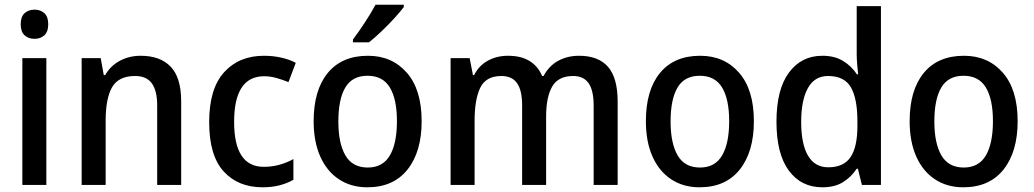

<svg xmlns="http://www.w3.org/2000/svg" viewBox="-20 -786 4393 816"><path d="M127 -745Q152 -745 168.5 -730Q185 -715 185 -683Q185 -651 168.5 -636Q152 -621 127 -621Q101 -621 84.5 -636Q68 -651 68 -683Q68 -715 84.5 -730Q101 -745 127 -745ZM177 -539V0H75V-539Z M578 -549Q661 -549 705.5 -502.5Q750 -456 750 -355V0H648V-338Q648 -400 625.5 -431.5Q603 -463 554 -463Q484 -463 456.5 -415.5Q429 -368 429 -273V0H327V-539H408L421 -467H427Q450 -507 490 -528Q530 -549 578 -549Z M1096 10Q992 10 930.5 -57.5Q869 -125 869 -267Q869 -409 932.5 -479Q996 -549 1102 -549Q1141 -549 1176 -541Q1211 -533 1237 -519L1206 -437Q1182 -447 1155 -454.5Q1128 -462 1103 -462Q975 -462 975 -268Q975 -77 1101 -77Q1137 -77 1168.5 -86Q1200 -95 1227 -110V-22Q1201 -7 1168.5 1.5Q1136 10 1096 10Z M1772 -271Q1772 -141 1712 -65.5Q1652 10 1541 10Q1472 10 1420.5 -24Q1369 -58 1341 -121Q1313 -184 1313 -271Q1313 -403 1373 -476Q1433 -549 1544 -549Q1646 -549 1709 -477Q1772 -405 1772 -271ZM1418 -270Q1418 -177 1448 -125.5Q1478 -74 1543 -74Q1607 -74 1637 -125.5Q1667 -177 1667 -271Q1667 -364 1637 -414Q1607 -464 1542 -464Q1477 -464 1447.5 -414Q1418 -364 1418 -270ZM1696 -756Q1682 -737 1656 -708.5Q1630 -680 1600.5 -652Q1571 -624 1548 -606H1480V-618Q1504 -650 1531 -691Q1558 -732 1576 -766H1696Z M2441 -549Q2523 -549 2564 -502Q2605 -455 2605 -354V0H2503V-337Q2503 -402 2481.5 -432.5Q2460 -463 2416 -463Q2353 -463 2327 -418.5Q2301 -374 2301 -290V0H2199V-338Q2199 -402 2177.5 -432.5Q2156 -463 2111 -463Q2045 -463 2021 -413Q1997 -363 1997 -273V0H1895V-539H1976L1990 -467H1995Q2016 -508 2054 -528.5Q2092 -549 2139 -549Q2195 -549 2231 -526.5Q2267 -504 2284 -463H2290Q2314 -507 2353 -528Q2392 -549 2441 -549Z M3184 -271Q3184 -141 3124 -65.5Q3064 10 2953 10Q2884 10 2832.5 -24Q2781 -58 2753 -121Q2725 -184 2725 -271Q2725 -403 2785 -476Q2845 -549 2956 -549Q3058 -549 3121 -477Q3184 -405 3184 -271ZM2830 -270Q2830 -177 2860 -125.5Q2890 -74 2955 -74Q3019 -74 3049 -125.5Q3079 -177 3079 -271Q3079 -364 3049 -414Q3019 -464 2954 -464Q2889 -464 2859.5 -414Q2830 -364 2830 -270Z M3475 10Q3385 10 3332.5 -61Q3280 -132 3280 -269Q3280 -406 3333 -477.5Q3386 -549 3475 -549Q3527 -549 3563 -527Q3599 -505 3622 -470H3627Q3625 -488 3623 -513Q3621 -538 3621 -555V-760H3724V0H3643L3626 -69H3621Q3598 -34 3563 -12Q3528 10 3475 10ZM3500 -75Q3566 -75 3595 -118.5Q3624 -162 3624 -250V-271Q3624 -366 3596.5 -414.5Q3569 -463 3499 -463Q3442 -463 3413.5 -411.5Q3385 -360 3385 -268Q3385 -174 3414 -124.5Q3443 -75 3500 -75Z M4305 -271Q4305 -141 4245 -65.5Q4185 10 4074 10Q4005 10 3953.5 -24Q3902 -58 3874 -121Q3846 -184 3846 -271Q3846 -403 3906 -476Q3966 -549 4077 -549Q4179 -549 4242 -477Q4305 -405 4305 -271ZM3951 -270Q3951 -177 3981 -125.5Q4011 -74 4076 -74Q4140 -74 4170 -125.5Q4200 -177 4200 -271Q4200 -364 4170 -414Q4140 -464 4075 -464Q4010 -464 3980.5 -414Q3951 -364 3951 -270Z"/></svg>

Font: Noto Sans Georgian SemiCondensed Medium
Style: Regular
Weight: 500
Width: 4
Designer: Monotype Design Team, Akaki Razmadze
Foundry: Google LLC
Version: Version 2.005; ttfautohint (v1.8.4.7-5d5b)